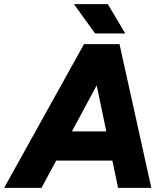

<svg xmlns="http://www.w3.org/2000/svg" viewBox="-54 -915 807 935"><path d="M-34 0 355 -700H525L148 0ZM521 0 375 -700H528L683 0ZM118 -133 141 -275H602L579 -133ZM409 -752 306 -895H471L556 -752Z"/></svg>

Font: Figtree Light ExtraBold
Style: Italic
Weight: 800
Italic angle: -9.5°
Version: Version 2.001;gftools[0.9.30]